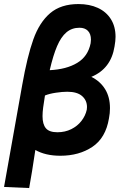

<svg xmlns="http://www.w3.org/2000/svg" viewBox="-30 -750 650 948"><path d="M357.5 -730Q412 -730 453.2 -711Q494.5 -692 517.5 -655.5Q540.5 -619 540.5 -568Q540.5 -549 535.5 -520.5Q518 -410.5 421 -370.5Q464.5 -349 488.8 -310Q513 -271 513 -216Q513 -191 508 -165.5Q492 -69 426.2 -25Q360.5 19 268 19Q194.5 19 144.5 -9.5Q135 55 128.2 95.8Q121.5 136.5 114 178.5L-10 173L79.5 -329.5Q104.5 -471 134.5 -555.2Q164.5 -639.5 217.5 -684.8Q270.5 -730 357.5 -730ZM398.5 -208.5Q399.5 -217.5 399.5 -221.5Q399.5 -254.5 375.2 -275.8Q351 -297 302 -297Q278 -297 246 -292.2Q214 -287.5 192 -278.5Q186 -241.5 183 -218.5Q180 -195.5 180 -176.5Q180 -136.5 196.5 -116.8Q213 -97 253.5 -97Q291 -97 321.8 -112.2Q352.5 -127.5 372.2 -153Q392 -178.5 398.5 -208.5ZM417.5 -536.5Q419 -545.5 419 -554Q419 -582.5 404 -597.8Q389 -613 362.5 -613Q325 -613 298.2 -590.5Q271.5 -568 252 -522.5Q232.5 -477 215.5 -403.5Q298 -407.5 351.2 -439.5Q404.5 -471.5 417.5 -536.5Z"/></svg>

Font: JuliaMono Black
Style: Italic
Weight: 900
Italic angle: -9°
Monospace: yes
Designer: cormullion
Foundry: corm
Version: Version 0.057; ttfautohint (v1.8.4)